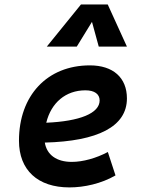

<svg xmlns="http://www.w3.org/2000/svg" viewBox="-20 -815 626 845"><path d="M295.9 -102.5C228.5 -102.5 186 -133.8 177.2 -187.5C410.2 -193.4 538.6 -257.8 538.6 -381.8C538.6 -473.1 478 -527.3 375.5 -527.3C188 -527.3 63.5 -395 63.5 -195.8C63.5 -66.4 146 9.8 285.6 9.8C350.6 9.8 425.8 -6.8 488.3 -43L454.6 -146C403.3 -118.7 344.7 -102.5 295.9 -102.5ZM454.1 -795.4H336.4L186 -609.9H317.9L384.8 -718.8L414.6 -609.9H538.6ZM183.6 -274.9C205.1 -362.8 269 -417.5 356 -417.5C396 -417.5 418.5 -400.9 418.5 -373C418.5 -316.9 332 -281.2 183.6 -274.9Z"/></svg>

Font: Cascadia Code SemiBold
Style: Italic
Weight: 600
Italic angle: -10°
Monospace: yes
Designer: Aaron Bell
Foundry: Saja Typeworks
Version: Version 2404.023